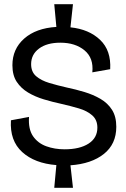

<svg xmlns="http://www.w3.org/2000/svg" viewBox="-20 -787 598 913"><path d="M238 106 248 -2Q145 -10 85.5 -64Q26 -118 32 -215L118 -231Q114 -173 137 -139.5Q160 -106 200 -91.5Q240 -77 287 -77Q359 -77 401 -104Q443 -131 443 -180Q443 -217 418.5 -238.5Q394 -260 355 -271.5Q316 -283 272 -293Q230 -302 188.5 -314.5Q147 -327 113.5 -347Q80 -367 59.5 -398Q39 -429 39 -477Q39 -554 95 -603.5Q151 -653 248 -659L238 -767H327L315 -657Q403 -648 456 -597.5Q509 -547 504 -458L419 -443Q426 -511 382 -547.5Q338 -584 267 -584Q203 -584 165.5 -556Q128 -528 128 -482Q128 -445 152 -424.5Q176 -404 214.5 -392.5Q253 -381 297 -371Q340 -362 381.5 -349.5Q423 -337 457.5 -317Q492 -297 512.5 -265Q533 -233 533 -184Q533 -102 474 -55Q415 -8 315 -1L327 106Z"/></svg>

Font: Bricolage Grotesque 48pt
Style: Regular
Weight: 400
Designer: Mathieu Triay
Foundry: Atelier Triay
Version: Version 1.000; ttfautohint (v1.8.4.7-5d5b);gftools[0.9.32]